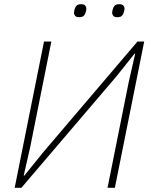

<svg xmlns="http://www.w3.org/2000/svg" viewBox="-20 -896 721 916"><path d="M190 -698H225L124 -194L93 -58H96L184 -167L636 -698H668L528 0H493L594 -504L625 -640H622L535 -531L82 0H50ZM358 -814Q344 -814 338.5 -820.5Q333 -827 333 -835Q333 -840 336 -852Q339 -863 345.5 -869.5Q352 -876 367 -876Q381 -876 386.5 -869.5Q392 -863 392 -855Q392 -850 389 -838Q386 -827 379.5 -820.5Q373 -814 358 -814ZM540 -814Q526 -814 520.5 -820.5Q515 -827 515 -835Q515 -840 518 -852Q521 -863 527.5 -869.5Q534 -876 549 -876Q563 -876 568.5 -869.5Q574 -863 574 -855Q574 -850 571 -838Q568 -827 561.5 -820.5Q555 -814 540 -814Z"/></svg>

Font: IBM Plex Sans ExtLt
Style: Italic
Weight: 200
Italic angle: -11°
Designer: Mike Abbink, Paul van der Laan, Pieter van Rosmalen
Foundry: Bold Monday
Version: Version 3.005